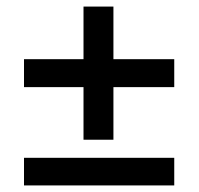

<svg xmlns="http://www.w3.org/2000/svg" viewBox="-20 -594 604 584"><path d="M510 -30H53V-114H510ZM510 -329H325V-169H234V-329H53V-414H234V-574H325V-414H510Z"/></svg>

Font: Hind Kochi Medium
Style: Regular
Weight: 500
Designer: Dhruvi Tolia
Foundry: Indian Type Foundry
Version: Version 0.702;PS 1.0;hotconv 1.0.81;makeotf.lib2.5.63406